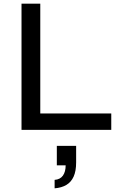

<svg xmlns="http://www.w3.org/2000/svg" viewBox="-20 -706 649 1044"><path d="M97 0V-686H199V-89H585V0ZM277 318V272Q307 270 322 249Q337 228 337 193H289V87H394V177Q394 224 380.5 254Q367 284 341 299.5Q315 315 277 318Z"/></svg>

Font: Archivo SemiExpanded
Style: Regular
Weight: 400
Width: 6
Designer: Hector Gatti
Foundry: Omnibus-Type
Version: Version 2.001